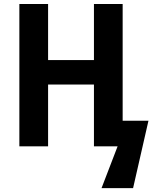

<svg xmlns="http://www.w3.org/2000/svg" viewBox="-20 -734 781 963"><path d="M595.2 -128.4H724.6L647.5 209.5H489.3L569.8 0H451.2V-310.1H221.2V0H77.1V-713.9H221.2V-432.6H451.2V-713.9H595.2Z"/></svg>

Font: Open Sans SemiCondensed
Style: Bold
Weight: 700
Width: 4
Designer: Monotype Design Team
Foundry: Monotype Imaging Inc.
Version: Version 3.003